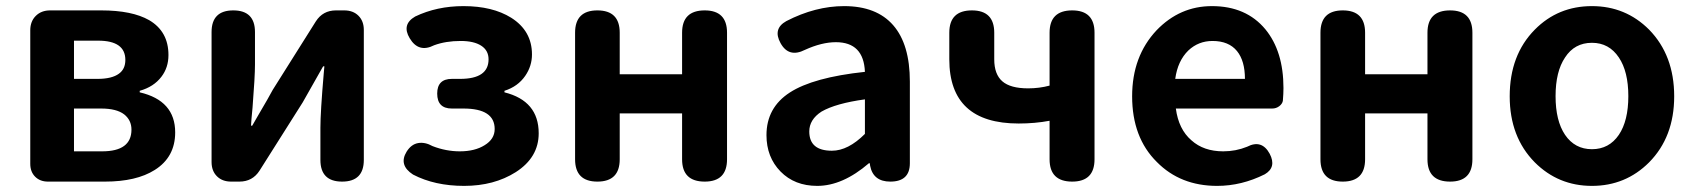

<svg xmlns="http://www.w3.org/2000/svg" viewBox="-20 -594 5540 628"><path d="M137 0Q111 0 95 -16Q79 -32 79 -58V-495Q79 -524 97 -542Q115 -560 144 -560H311Q412 -560 468 -528Q531 -491 531 -414Q531 -373 508 -343Q483 -310 437 -297V-292Q553 -265 553 -161Q553 -80 486 -38Q426 0 323 0H201ZM222 -99H314Q410 -99 410 -170Q410 -201 386 -220Q361 -239 311 -239H222ZM222 -336H299Q346 -336 369 -353Q390 -368 390 -398Q390 -461 301 -461H222Z M736 0Q707 0 689.5 -17.5Q672 -35 672 -64V-489Q672 -560 743 -560Q814 -560 814 -489V-383Q814 -343 806 -242Q802 -202 801 -183H805Q811 -193 824 -216Q860 -277 872 -300L1013 -524Q1036 -560 1079 -560H1106Q1135 -560 1152.5 -542.5Q1170 -525 1170 -496V-280V-71Q1170 0 1099 0Q1028 0 1028 -71V-176Q1028 -227 1039 -355Q1040 -370 1041 -377H1037Q1036 -375 1034 -372Q987 -290 970 -259L829 -36Q806 0 763 0Z M1498 14Q1402 14 1331 -23Q1283 -54 1310 -98Q1325 -122 1347.5 -126Q1370 -130 1395 -116Q1439 -99 1484 -99Q1533 -99 1565 -119Q1598 -139 1598 -172Q1598 -239 1496 -239H1458Q1410 -239 1410 -288Q1410 -336 1458 -336H1485Q1578 -336 1578 -400Q1578 -429 1554 -444.5Q1530 -460 1487 -460Q1438 -460 1400 -446Q1349 -420 1320 -469Q1293 -514 1338 -540Q1409 -574 1496 -574Q1591 -574 1652 -536Q1720 -493 1720 -416Q1720 -378 1698 -346Q1674 -311 1630 -297V-292Q1742 -264 1742 -158Q1742 -79 1667 -31Q1596 14 1498 14Z M1934 0Q1861 0 1861 -73V-487Q1861 -560 1934 -560Q2007 -560 2007 -487V-351H2211V-487Q2211 -560 2285 -560Q2358 -560 2358 -487V-73Q2358 0 2285 0Q2211 0 2211 -73V-223H2109H2007V-73Q2007 0 1934 0Z M2653 14Q2579 14 2533 -33Q2487 -80 2487 -152Q2487 -242 2563.5 -291.5Q2640 -341 2809 -359Q2805 -456 2714 -456Q2668 -456 2613 -431Q2560 -404 2533 -453Q2507 -500 2552 -525Q2647 -574 2741 -574Q2847 -574 2901.5 -511.5Q2956 -449 2956 -327V-163V-60Q2956 0 2892 0Q2836 0 2826 -52L2825 -60H2822Q2736 14 2653 14ZM2701 -101Q2754 -101 2809 -156V-269Q2714 -256 2667 -229Q2627 -203 2627 -164Q2627 -101 2701 -101Z M3487 0Q3413 0 3413 -73V-199Q3365 -190 3312 -190Q3085 -190 3085 -400V-487Q3085 -560 3159 -560Q3232 -560 3232 -487V-400Q3232 -351 3258.5 -328Q3285 -305 3343 -305Q3379 -305 3413 -314V-487Q3413 -560 3487 -560Q3560 -560 3560 -487V-280V-73Q3560 0 3487 0Z M3961 14Q3841 14 3764 -64Q3683 -144 3683 -279Q3683 -410 3763 -495Q3839 -574 3944 -574Q4056 -574 4119 -498Q4178 -426 4178 -306Q4178 -288 4176 -264Q4174 -254 4164 -246.5Q4154 -239 4141 -239H3998H3826Q3835 -171 3877 -135Q3917 -99 3981 -99Q4022 -99 4059 -114Q4107 -139 4133 -91Q4156 -47 4117 -24Q4041 14 3961 14ZM3824 -336H3938H4052Q4052 -395 4026 -427Q3999 -460 3946 -460Q3900 -460 3867 -429Q3832 -395 3824 -336Z M4372 0Q4299 0 4299 -73V-487Q4299 -560 4372 -560Q4445 -560 4445 -487V-351H4649V-487Q4649 -560 4723 -560Q4796 -560 4796 -487V-73Q4796 0 4723 0Q4649 0 4649 -73V-223H4547H4445V-73Q4445 0 4372 0Z M5187 14Q5077 14 5000 -63Q4918 -146 4918 -279Q4918 -414 5000 -497Q5076 -574 5187 -574Q5297 -574 5374 -497Q5456 -413 5456 -279Q5456 -146 5374 -63Q5297 14 5187 14ZM5187 -106Q5243 -106 5275 -153Q5306 -199 5306 -279.5Q5306 -360 5275 -406Q5243 -454 5187 -454Q5130 -454 5099 -406Q5068 -360 5068 -279.5Q5068 -199 5099 -153Q5131 -106 5187 -106Z"/></svg>

Font: GenSenRounded JP B
Style: Regular
Weight: 700
Version: Version 1.501;PS 1;hotconv 16.6.51;makeotf.lib2.5.65220